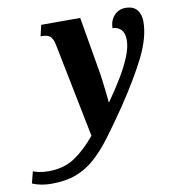

<svg xmlns="http://www.w3.org/2000/svg" viewBox="-241 -623 864 941"><g transform="rotate(-10 191.0 -153.0)"><path d="M-60 240Q-113 240 -155 222L-140 164Q-130 168 -110.5 172.5Q-91 177 -64 177Q13 177 67 141Q121 105 173 42L79 -428Q73 -458 59.5 -469.5Q46 -481 20 -481H12L25 -536H219L263 -279Q268 -253 272.5 -218Q277 -183 280.5 -151.5Q284 -120 285 -105H287Q324 -157 355.5 -209Q387 -261 406 -307.5Q425 -354 425 -390Q425 -425 408.5 -442Q392 -459 366 -459Q367 -498 389.5 -522Q412 -546 445 -546Q484 -546 502.5 -524Q521 -502 521 -465Q521 -387 473 -290.5Q425 -194 340 -68Q288 8 245 65.5Q202 123 158.5 162Q115 201 62.5 220.5Q10 240 -60 240Z"/></g></svg>

Font: Noto Serif Condensed ExtraBold
Style: Italic
Weight: 800
Width: 3
Italic angle: -12°
Designer: Monotype Design Team
Foundry: Monotype Imaging Inc.
Version: Version 2.014; ttfautohint (v1.8.4.7-5d5b)